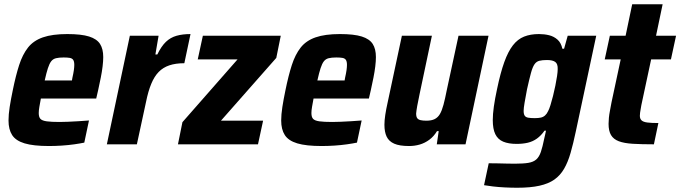

<svg xmlns="http://www.w3.org/2000/svg" viewBox="-20 -678 3196 902"><path d="M210 8Q137 8 95.5 -4.5Q54 -17 37 -43.5Q20 -70 20 -112Q20 -140 25.5 -175.5Q31 -211 40 -254Q54 -323 70 -372.5Q86 -422 111.5 -454.5Q137 -487 181.5 -502.5Q226 -518 296 -518Q362 -518 398.5 -506.5Q435 -495 450 -471.5Q465 -448 465 -410Q465 -391 462 -366Q459 -341 453.5 -313.5Q448 -286 441 -254L432 -215H172Q168 -194 165 -176.5Q162 -159 162 -147Q162 -128 170 -119.5Q178 -111 199.5 -108Q221 -105 260 -105Q277 -105 300 -106Q323 -107 348.5 -108.5Q374 -110 398 -112L376 -8Q357 -4 329 0Q301 4 270 6Q239 8 210 8ZM190 -300H318L320 -312Q325 -334 327 -348.5Q329 -363 329 -373Q329 -389 324 -396.5Q319 -404 308 -406Q297 -408 279 -408Q257 -408 243 -404.5Q229 -401 220.5 -390Q212 -379 205 -357.5Q198 -336 190 -300Z M482 0 590 -510H725L710 -422H719Q738 -461 759.5 -481.5Q781 -502 809.5 -510Q838 -518 875 -518L846 -381Q805 -381 775.5 -371Q746 -361 725.5 -340Q705 -319 690.5 -284Q676 -249 666 -199L623 0Z M816 0 837 -104 1096 -399H909L933 -510H1299L1278 -406L1018 -111H1216L1192 0Z M1491 8Q1418 8 1376.5 -4.5Q1335 -17 1318 -43.5Q1301 -70 1301 -112Q1301 -140 1306.5 -175.5Q1312 -211 1321 -254Q1335 -323 1351 -372.5Q1367 -422 1392.5 -454.5Q1418 -487 1462.5 -502.5Q1507 -518 1577 -518Q1643 -518 1679.5 -506.5Q1716 -495 1731 -471.5Q1746 -448 1746 -410Q1746 -391 1743 -366Q1740 -341 1734.5 -313.5Q1729 -286 1722 -254L1713 -215H1453Q1449 -194 1446 -176.5Q1443 -159 1443 -147Q1443 -128 1451 -119.5Q1459 -111 1480.5 -108Q1502 -105 1541 -105Q1558 -105 1581 -106Q1604 -107 1629.5 -108.5Q1655 -110 1679 -112L1657 -8Q1638 -4 1610 0Q1582 4 1551 6Q1520 8 1491 8ZM1471 -300H1599L1601 -312Q1606 -334 1608 -348.5Q1610 -363 1610 -373Q1610 -389 1605 -396.5Q1600 -404 1589 -406Q1578 -408 1560 -408Q1538 -408 1524 -404.5Q1510 -401 1501.5 -390Q1493 -379 1486 -357.5Q1479 -336 1471 -300Z M1902 8Q1857 8 1832 -3Q1807 -14 1796.5 -36Q1786 -58 1786 -92Q1786 -112 1790 -138.5Q1794 -165 1801 -196L1868 -510H2009L1951 -235Q1944 -203 1940 -180Q1936 -157 1935 -145Q1935 -130 1940 -123Q1945 -116 1956 -113.5Q1967 -111 1983 -111Q2007 -111 2022 -118.5Q2037 -126 2046.5 -142Q2056 -158 2063.5 -186Q2071 -214 2079 -255L2134 -510H2275L2167 0H2032L2041 -62H2033Q2018 -37 1997 -21.5Q1976 -6 1952 1Q1928 8 1902 8Z M2410 204Q2382 204 2352 202.5Q2322 201 2296.5 198Q2271 195 2254 192L2276 89Q2298 89 2319 89.5Q2340 90 2360.5 90.5Q2381 91 2399 91Q2439 91 2462.5 87Q2486 83 2499.5 71Q2513 59 2521 35.5Q2529 12 2537 -28Q2539 -38 2541.5 -47.5Q2544 -57 2545 -64H2538Q2522 -41 2502.5 -27Q2483 -13 2459.5 -7.5Q2436 -2 2407 -2Q2369 -2 2344 -12.5Q2319 -23 2307 -47.5Q2295 -72 2295 -114Q2295 -141 2300 -177Q2305 -213 2315 -259Q2331 -336 2349 -386Q2367 -436 2389.5 -465Q2412 -494 2442 -506Q2472 -518 2512 -518Q2537 -518 2559.5 -512.5Q2582 -507 2599 -492Q2616 -477 2622 -449H2630L2647 -510H2781L2685 -60Q2673 -3 2660.5 40.5Q2648 84 2630 115Q2612 146 2584.5 165.5Q2557 185 2514.5 194.5Q2472 204 2410 204ZM2492 -123Q2509 -123 2520.5 -125.5Q2532 -128 2540.5 -135.5Q2549 -143 2555 -156Q2560 -165 2566 -184Q2572 -203 2578 -227Q2584 -251 2589 -275.5Q2594 -300 2597 -320.5Q2600 -341 2600 -353Q2601 -378 2588.5 -387Q2576 -396 2550 -396Q2528 -396 2514 -392.5Q2500 -389 2491 -376Q2482 -363 2474.5 -335.5Q2467 -308 2456 -259Q2449 -222 2444.5 -196Q2440 -170 2440 -157Q2440 -142 2445 -134.5Q2450 -127 2462 -125Q2474 -123 2492 -123Z M3052 0Q2994 0 2953 -2.5Q2912 -5 2887 -14.5Q2862 -24 2850.5 -43.5Q2839 -63 2839 -96Q2839 -109 2840.5 -124.5Q2842 -140 2845.5 -158Q2849 -176 2853 -198L2896 -399H2821L2845 -510H2919L2950 -658H3093L3062 -510H3156L3132 -399H3039L2993 -184Q2992 -176 2990 -166.5Q2988 -157 2987 -148Q2986 -139 2986 -134Q2986 -120 2994 -112.5Q3002 -105 3021 -102.5Q3040 -100 3073 -100Z"/></svg>

Font: Saira SemiCondensed
Style: Bold Italic
Weight: 700
Width: 4
Italic angle: -12°
Designer: Hector Gatti with collaboration of the Omnibus-Type team
Foundry: Omnibus-Type
Version: Version 1.101